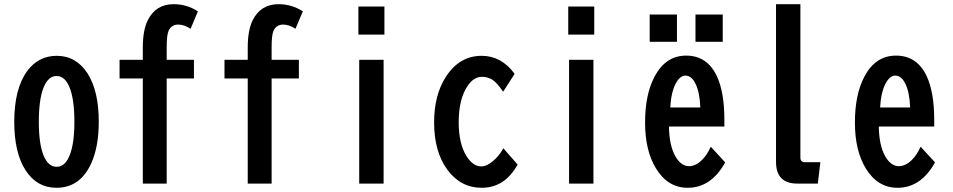

<svg xmlns="http://www.w3.org/2000/svg" viewBox="-20 -850 4540 915"><path d="M250.5 -584Q342.8 -584 397 -500.5Q450.7 -416.5 450.7 -270.5Q450.7 -150.9 415 -72.3Q362.3 44.9 249 44.9Q156.2 44.9 102.1 -38.1Q47.9 -122.1 47.9 -269Q47.9 -429.2 111.3 -513.7Q164.6 -584 250.5 -584ZM249.5 -487.8Q217.3 -487.8 196.3 -451.2Q165 -395.5 165 -269.5Q165 -165 187.5 -109.4Q209.5 -55.2 250 -55.2Q283.7 -55.2 304.2 -93.3Q334.5 -148.9 334.5 -270Q334.5 -381.3 309.6 -438Q287.6 -487.8 249.5 -487.8Z M660.6 -564.9V-624Q660.6 -706.1 684.1 -753.4Q722.2 -830.1 807.6 -830.1Q870.1 -830.1 923.3 -795.9L888.2 -712.9Q857.4 -732.9 829.6 -732.9Q798.3 -732.9 784.2 -705.1Q774.4 -685.1 774.4 -625V-564.9H904.3V-476.1H774.4V24.9H660.6V-476.1H549.8V-564.9Z M1160.6 -564.9V-624Q1160.6 -706.1 1184.1 -753.4Q1222.2 -830.1 1307.6 -830.1Q1370.1 -830.1 1423.3 -795.9L1388.2 -712.9Q1357.4 -732.9 1329.6 -732.9Q1298.3 -732.9 1284.2 -705.1Q1274.4 -685.1 1274.4 -625V-564.9H1404.3V-476.1H1274.4V24.9H1160.6V-476.1H1049.8V-564.9Z M1688 -818.8H1812V-685.1H1688ZM1691.9 -564.9H1808.1V24.9H1691.9Z M2446.8 -65.9Q2385.7 44.9 2275.4 44.9Q2175.8 44.9 2112.3 -40.5Q2048.8 -127 2048.8 -266.6Q2048.8 -397.9 2105.5 -484.9Q2169.9 -584 2275.4 -584Q2369.6 -584 2432.6 -498L2377.9 -413.1Q2356.9 -442.9 2342.3 -457Q2314.9 -483.9 2276.9 -483.9Q2238.8 -483.9 2210.4 -443.4Q2166 -380.9 2166 -267.1Q2166 -166 2203.1 -106Q2233.9 -57.1 2273.4 -57.1Q2300.8 -57.1 2332.5 -85Q2357.9 -106.9 2378.9 -143.1Z M2688 -818.8H2812V-685.1H2688ZM2691.9 -564.9H2808.1V24.9H2691.9Z M3076.2 -780.8H3206.1V-650.9H3076.2ZM3294.4 -780.8H3424.3V-650.9H3294.4ZM3432.1 -247.1H3168Q3169.4 -156.2 3198.7 -105Q3225.6 -58.1 3263.7 -58.1Q3294.9 -58.1 3325.2 -87.4Q3350.1 -111.8 3367.2 -150.9L3436 -76.2Q3369.1 44.9 3257.3 44.9Q3162.6 44.9 3106.4 -46.9Q3054.2 -131.8 3054.2 -266.1Q3054.2 -399.4 3099.1 -484.4Q3151.9 -585 3250 -585Q3351.6 -585 3397.5 -484.4Q3432.1 -408.2 3432.1 -278.8ZM3317.4 -337.9Q3314.5 -411.1 3294.4 -451.2Q3275.4 -489.7 3246.6 -489.7Q3220.2 -489.7 3200.2 -451.7Q3178.2 -410.2 3174.3 -337.9Z M3678.2 -830.1H3794.4V-99.1Q3794.4 -77.1 3815.4 -77.1H3889.6L3877.4 24.9H3779.3Q3678.2 24.9 3678.2 -79.1Z M4432.1 -247.1H4168Q4169.4 -156.2 4198.7 -105Q4225.6 -58.1 4263.7 -58.1Q4294.9 -58.1 4325.2 -87.4Q4350.1 -111.8 4367.2 -150.9L4436 -76.2Q4369.1 44.9 4257.3 44.9Q4162.6 44.9 4106.4 -46.9Q4054.2 -131.8 4054.2 -266.1Q4054.2 -399.4 4099.1 -484.4Q4151.9 -585 4250 -585Q4351.6 -585 4397.5 -484.4Q4432.1 -408.2 4432.1 -278.8ZM4317.4 -337.9Q4314.5 -411.1 4294.4 -451.2Q4275.4 -489.7 4246.6 -489.7Q4220.2 -489.7 4200.2 -451.7Q4178.2 -410.2 4174.3 -337.9Z"/></svg>

Font: BIZ UDGothic
Style: Bold
Weight: 700
Monospace: yes
Designer: TypeBank Co., Ltd.
Foundry: Morisawa Inc.
Version: Version 1.05